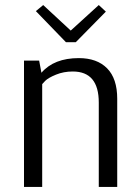

<svg xmlns="http://www.w3.org/2000/svg" viewBox="-20 -740 552 760"><path d="M241 -573 122 -696 151 -720 260 -619 371 -720 399 -694 280 -573ZM75 0V-500H135L144 -452Q194 -510 292 -510Q364 -510 404 -469.5Q444 -429 444 -349V0H371V-334Q371 -457 268 -457Q232 -457 201.5 -444.5Q171 -432 159 -420L147 -407V0Z"/></svg>

Font: Arsenal
Style: Regular
Weight: 400
Designer: Andrij Shevchenko
Foundry: Stairsfor
Version: Version 2.001;PS 002.001;hotconv 1.0.88;makeotf.lib2.5.64775